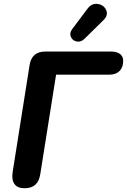

<svg xmlns="http://www.w3.org/2000/svg" viewBox="-20 -974 663 1002"><path d="M46.3 -77.8 134.5 -634.8Q140.1 -669.7 160.6 -687.3Q181.2 -705 216.3 -705H558.7Q589.2 -705 606.1 -692.5Q622.9 -679.9 622.9 -656.5Q622.9 -622.6 603.8 -603.4Q584.6 -584.3 550.7 -584.3H272.7L190.2 -65.2Q184.5 -27.9 164.1 -9.7Q143.6 8.4 108.1 8.4Q70.6 8.4 55.1 -14.2Q39.5 -36.7 46.3 -77.8ZM356 -820.9 435.9 -927.6Q458.7 -958.3 490.4 -953.3Q522.1 -948.4 534.1 -921.3Q546.1 -894.1 520 -868.9L420.8 -771.4Q401.7 -753 380.1 -757.5Q358.4 -762 350 -781.4Q341.6 -800.9 356 -820.9Z"/></svg>

Font: SN Pro Thin
Style: Italic
Weight: 200
Italic angle: -9°
Designer: Tobias Whetton
Foundry: Supernotes
Version: Version 1.003;Glyphs 3.3 (3324)